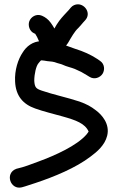

<svg xmlns="http://www.w3.org/2000/svg" viewBox="-20 -840 544 891"><path d="M139.2 -685 143.4 -683.2C145.2 -680.8 150.3 -671.8 151.9 -668.7C160 -653.6 170.8 -613.7 206.1 -599C252.2 -578.6 286.1 -626.1 296.3 -641.9C311.5 -667.9 326.3 -694.5 342.8 -709.5C350.8 -716.8 357.5 -726.5 364.5 -734.1C368.2 -738.3 370.5 -740.7 375.4 -746.1C404.1 -777.4 375.5 -820 341.5 -820C329.7 -820 317 -814.8 308.8 -805L299.1 -793.4C285.9 -778.9 270 -763.3 255.1 -743.6C245.6 -731.1 239.5 -720 232.4 -707.6C227.5 -716.8 222.1 -725.2 215.2 -734.7C203.6 -750.5 190.1 -760.4 174.8 -767C148.4 -778.3 122.9 -761.3 115.8 -740.7C109.4 -722.3 116.1 -694.9 139.2 -685ZM444.1 -557.7 430.9 -566.8C399.6 -586.9 369.6 -600.7 327.7 -613.8C298.8 -623.4 271.3 -636.5 234.1 -642.7C216.6 -645.6 197.6 -649 173 -649C130.7 -649 101.2 -622.4 86 -597.6C64 -565.7 47.2 -514.6 50 -461.8C53.1 -394.5 87.1 -356.1 143.6 -336.4C179.8 -323.2 233.5 -310.1 269.7 -299.9C332.2 -282.4 374.4 -267.3 391.2 -229.7C390.3 -227.6 386.8 -222.5 380.8 -215.1C335.8 -164.1 238.6 -119.8 158.9 -90.5C122 -76.9 93.3 -65.1 58.6 -57.4C57.7 -57.2 56.3 -56.8 55.2 -56.4C1.1 -36.1 28 42.5 81.1 29.3C102.3 23.9 122.3 15.7 145.5 8.9C230.7 -19.5 331.9 -60.8 401.1 -114C430.1 -135.6 466.2 -165.6 477.3 -209.9C491.1 -265.5 451.7 -308.2 425.1 -327.9C401.8 -346.1 381.9 -356.8 349.2 -368.6C293.6 -387.1 225.5 -401.5 173.2 -419.6C146.9 -428.8 141.2 -434.3 139 -464.8C139.1 -497.8 147.8 -533.6 158.2 -546C166.9 -556.4 168.7 -560 173 -560C177.1 -560 181.3 -559.5 185.6 -558.6C204.3 -554.4 220.8 -555.6 233.6 -551.5C251.7 -544.7 263.3 -543.4 270.8 -539.6C287.7 -531.2 313.4 -525.9 327.2 -520C353.4 -508.8 362.8 -503.5 381.9 -491.7L394.2 -484.1C418.1 -468.3 445 -480.2 456.1 -497.8C466.3 -514.1 467.1 -542.3 444.1 -557.7Z"/></svg>

Font: Just Breathe
Style: Bd
Weight: 400
Foundry: Cannot Into Space Fonts
Version: Version 0.72